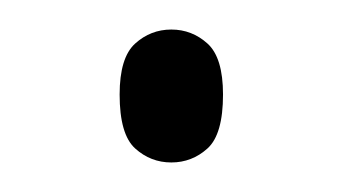

<svg xmlns="http://www.w3.org/2000/svg" viewBox="-20 -422 232 130"><path d="M96 -312Q82 -312 71.5 -321.5Q61 -331 61 -358Q61 -383 71.5 -392.5Q82 -402 96 -402Q110 -402 120.5 -392.5Q131 -383 131 -358Q131 -331 120.5 -321.5Q110 -312 96 -312Z"/></svg>

Font: Noto Serif SemiCondensed ExtraLight
Style: Regular
Weight: 200
Width: 4
Designer: Monotype Design Team
Foundry: Monotype Imaging Inc.
Version: Version 2.014